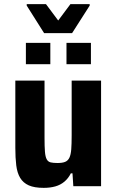

<svg xmlns="http://www.w3.org/2000/svg" viewBox="-20 -899 563 927"><path d="M191 8Q146 8 119 -4Q92 -16 77.5 -40Q63 -64 58.5 -100.5Q54 -137 54 -185V-510H195V-234Q195 -191 197 -166.5Q199 -142 205.5 -130Q212 -118 224.5 -115Q237 -112 258 -112Q281 -112 294.5 -117.5Q308 -123 315 -137.5Q322 -152 324 -178Q326 -204 326 -246V-510H468V0H334L330 -62H322Q310 -38 291 -22Q272 -6 247 1Q222 8 191 8ZM105 -589V-692H223V-589ZM301 -589V-692H419V-589ZM193 -739 109 -872V-879H202L261 -800L320 -879H413V-872L328 -739Z"/></svg>

Font: Saira SemiCondensed
Style: Bold
Weight: 700
Width: 4
Designer: Hector Gatti with collaboration of the Omnibus-Type team
Foundry: Omnibus-Type
Version: Version 1.101